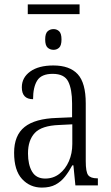

<svg xmlns="http://www.w3.org/2000/svg" viewBox="-20 -841 503 871"><path d="M106 -777V-821H341V-777ZM223 -615Q207 -615 196 -625Q185 -635 185 -662Q185 -689 196 -699Q207 -709 223 -709Q238 -709 248.5 -699Q259 -689 259 -662Q259 -635 248.5 -625Q238 -615 223 -615ZM170 10Q116 10 80 -29Q44 -68 44 -148Q44 -227 91.5 -265Q139 -303 238 -306L307 -309V-372Q307 -436 289.5 -471Q272 -506 219 -506Q168 -506 149 -476Q130 -446 130 -391Q79 -391 79 -445Q79 -489 117 -516.5Q155 -544 222 -544Q296 -544 332.5 -504.5Q369 -465 369 -372V-110Q369 -61 380 -46.5Q391 -32 421 -32H424V0H322L313 -91H308Q293 -63 275 -40Q257 -17 232 -3.5Q207 10 170 10ZM185 -31Q222 -31 249.5 -52.5Q277 -74 292.5 -109.5Q308 -145 308 -188V-277L248 -274Q169 -271 138 -238Q107 -205 107 -145Q107 -94 125.5 -62.5Q144 -31 185 -31Z"/></svg>

Font: Noto Serif Condensed Light
Style: Regular
Weight: 300
Width: 3
Designer: Monotype Design Team
Foundry: Monotype Imaging Inc.
Version: Version 2.013